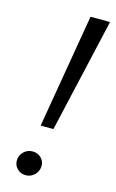

<svg xmlns="http://www.w3.org/2000/svg" viewBox="-111 -746 483 797"><g transform="rotate(15 130.0 -347.5)"><path d="M92 -210 175 -700H259L147 -210ZM85 5Q63 5 48.5 -9.5Q34 -24 34 -44Q34 -67 50 -82.5Q66 -98 88 -98Q110 -98 124.5 -84Q139 -70 139 -50Q139 -27 123 -11Q107 5 85 5Z"/></g></svg>

Font: Montserrat
Style: Italic
Weight: 400
Italic angle: -11.3°
Designer: Julieta Ulanovsky
Foundry: Julieta Ulanovsky
Version: Version 9.000; ttfautohint (v1.8.4.7-5d5b)